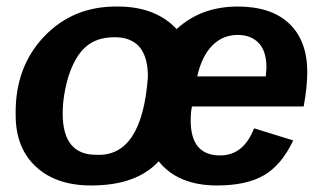

<svg xmlns="http://www.w3.org/2000/svg" viewBox="-20 -558 984 588"><path d="M910 -232H568Q564 -216 564 -189Q564 -82 654 -82Q726 -82 758 -165L878 -128Q842 -52 788 -21Q734 10 645 10Q525 10 466 -64Q398 10 259 10Q152 10 90 -47.5Q28 -105 28 -205Q25 -351 114.5 -445.5Q204 -540 341 -538Q456 -538 521 -469Q596 -538 708 -538Q811 -538 866 -485.5Q921 -433 921 -337Q921 -292 910 -232ZM433 -323Q433 -444 331 -444Q275 -444 242 -414Q210 -386 190 -325Q172 -266 172 -210Q172 -84 274 -84Q415 -76 433 -323ZM584 -324H794L796 -351Q796 -401 772.5 -426Q749 -451 708 -451Q662 -451 630 -418.5Q598 -386 584 -324Z"/></svg>

Font: Libra Sans
Style: Bold Italic
Weight: 700
Italic angle: -12°
Foundry: Context Ltd
Version: Version 1.002